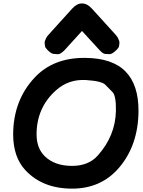

<svg xmlns="http://www.w3.org/2000/svg" viewBox="-20 -1075 838 1125"><path d="M483.9 -606Q575.7 -600.1 596.9 -578.6Q618.2 -557.1 639.4 -535.4Q660.6 -513.7 659.2 -426.8Q656.7 -279.3 552.2 -163.1Q498.5 -103 402.3 -103Q301.3 -103 243.2 -158.7Q194.3 -205.6 194.3 -287.6Q194.3 -444.3 308.1 -545.9Q382.8 -612.3 483.9 -606ZM182.6 -620.1Q57.6 -486.3 57.1 -286.6Q57.6 -154.3 128.4 -78.1Q229.5 30.3 402.3 30.3Q571.3 30.3 675.8 -90.3Q791 -223.6 791.5 -426.8Q791.5 -578.1 716.3 -655.3Q639.6 -734.4 480 -735.8Q292.5 -737.8 182.6 -620.1ZM460.4 -1054.7Q430.2 -1055.2 402.3 -1023.9L267.6 -875Q253.9 -860.4 250.7 -852.8Q247.6 -845.2 244.1 -837.6Q240.7 -830.1 241.7 -822Q242.7 -814 243.4 -805.7Q244.1 -797.4 256.8 -783.7Q279.8 -760.3 293 -759.3Q306.2 -758.3 319.1 -757.3Q332 -756.3 355 -777.8Q356.9 -779.8 359.4 -782.2L460.4 -893.6L562.5 -782.2Q583 -759.8 595.9 -759Q608.9 -758.3 621.8 -757.6Q634.8 -756.8 657.7 -777.8Q661.1 -780.8 664.1 -783.7Q676.8 -796.9 677.7 -805.2Q678.7 -813.5 679.7 -821.5Q680.7 -829.6 677.5 -837.4Q674.3 -845.2 670.9 -852.8Q667.5 -860.4 654.3 -875L518.6 -1024.4Q490.7 -1055.2 460.4 -1054.7Z"/></svg>

Font: Comic Relief
Style: Bold
Weight: 700
Designer: Jeff Davis
Foundry: Loudifier
Version: Version 1.200; ttfautohint (v1.8.4.7-5d5b)